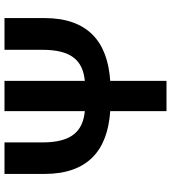

<svg xmlns="http://www.w3.org/2000/svg" viewBox="28 -808 780 877"><g transform="rotate(-90 418.5 -370.0)"><path d="M629 -740V-567C629 -434 580 -382 487 -373V-740H349V-373C256 -382 206 -434 206 -567V-740H62V-558C62 -359 170 -269 349 -257V0H487V-257C666 -269 774 -359 774 -558V-740Z"/></g></svg>

Font: Source Han Sans Old Style Bold
Style: Regular
Weight: 700
Designer: Ryoko NISHIZUKA (kana & ideographs); Paul D. Hunt (Latin, Greek & Cyrillic); Wenlong ZHANG (bopomofo); Sandoll Communica
Foundry: Adobe Systems Incorporated
Version: Version 1.004;PS 1.004;hotconv 1.0.81;makeotf.lib2.5.63406